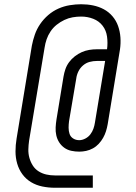

<svg xmlns="http://www.w3.org/2000/svg" viewBox="-20 -792 640 904"><path d="M417 92H238Q208 92 179 86Q150 80 126 65.5Q102 51 85.5 28.5Q69 6 61 -21.5Q53 -49 53 -79Q53 -109 58 -139L130 -577Q135 -603 144 -629Q153 -655 169 -678.5Q185 -702 207 -721Q229 -740 255 -751.5Q281 -763 308.5 -767.5Q336 -772 362 -772Q391 -772 418 -766.5Q445 -761 468.5 -748.5Q492 -736 509.5 -715.5Q527 -695 536 -669.5Q545 -644 547 -616Q549 -588 545 -560L487 -207Q484 -190 479 -174Q474 -158 465.5 -143Q457 -128 445 -115Q433 -102 417.5 -93.5Q402 -85 385.5 -81.5Q369 -78 353 -78Q334 -78 315.5 -82Q297 -86 282.5 -96.5Q268 -107 258.5 -122Q249 -137 245 -155Q241 -173 242 -192Q243 -211 246 -230L279 -431Q282 -449 288 -466.5Q294 -484 305.5 -499.5Q317 -515 332.5 -527Q348 -539 365 -546.5Q382 -554 400 -557Q418 -560 436 -560H484Q488 -590 484 -619.5Q480 -649 463 -671Q446 -693 419 -703.5Q392 -714 362 -714Q342 -714 322 -710.5Q302 -707 283 -698Q264 -689 247 -675.5Q230 -662 218 -644Q206 -626 199.5 -607Q193 -588 190 -568L117 -130Q114 -109 113.5 -88.5Q113 -68 118.5 -48.5Q124 -29 134.5 -12.5Q145 4 161.5 14.5Q178 25 197.5 29.5Q217 34 238 34H417ZM353 -132Q367 -132 381.5 -139.5Q396 -147 405.5 -159.5Q415 -172 420 -186.5Q425 -201 427 -215L475 -505H436Q419 -505 402 -500.5Q385 -496 371 -484Q357 -472 349 -455.5Q341 -439 339 -422L305 -221Q303 -206 303 -190.5Q303 -175 307.5 -161.5Q312 -148 324.5 -140Q337 -132 353 -132Z"/></svg>

Font: Iosevka Light Extended
Style: Italic
Weight: 300
Width: 7
Italic angle: -9°
Monospace: yes
Designer: Belleve Invis
Foundry: Belleve Invis
Version: Version 32.5.0; ttfautohint (v1.8.4)